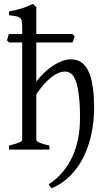

<svg xmlns="http://www.w3.org/2000/svg" viewBox="-20 -777 553 997"><path d="M468.8 -215.3Q468.8 -186 465.3 -149.4Q461.9 -112.8 452.9 -73.2Q443.8 -33.7 428 6.3Q412.1 46.4 387.9 82.8Q363.8 119.1 329.6 149.7Q295.4 180.2 249.5 200.2Q238.3 192.9 232.9 180.2Q275.9 151.9 306.6 114.7Q337.4 77.6 357.2 33.7Q377 -10.3 386.2 -60.1Q395.5 -109.9 395.5 -162.6Q395.5 -236.3 389.4 -283.4Q383.3 -330.6 373 -357.7Q362.8 -384.8 348.6 -395Q334.5 -405.3 318.4 -405.3Q284.7 -405.3 247.8 -377Q210.9 -348.6 168.5 -287.6V-50.8Q168.5 -43.5 186.8 -35.6Q205.1 -27.8 236.8 -21V0H26.9V-21Q59.1 -29.3 77.1 -35.9Q95.2 -42.5 95.2 -50.8V-556.6H26.9L16.1 -567.4Q18.6 -575.2 20.8 -584Q22.9 -592.8 26.9 -600.6H95.2V-633.8Q95.2 -654.3 93.5 -665.8Q91.8 -677.2 84.7 -683.6Q77.6 -689.9 64 -692.6Q50.3 -695.3 26.9 -698.2V-717.8Q47.4 -721.7 64.2 -725.6Q81.1 -729.5 95.5 -734.1Q109.9 -738.8 123 -744.1Q136.2 -749.5 150.4 -756.8L168.5 -740.2V-600.6H356.9L367.7 -588.4L356.9 -556.6H168.5V-353.5Q189.5 -380.9 212.6 -402.3Q235.8 -423.8 259.3 -438.5Q282.7 -453.1 304.9 -460.9Q327.1 -468.8 346.2 -468.8Q360.4 -468.8 374.8 -465.6Q389.2 -462.4 402.8 -452.9Q416.5 -443.4 428.5 -426.3Q440.4 -409.2 449.5 -380.9Q458.5 -352.5 463.6 -312Q468.8 -271.5 468.8 -215.3Z"/></svg>

Font: Gentium Plus
Style: Regular
Weight: 400
Designer: J. Victor Gaultney, Annie Olsen, Iska Routamaa
Foundry: SIL International
Version: Version 1.510